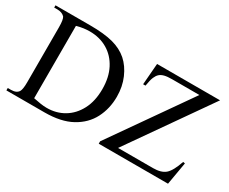

<svg xmlns="http://www.w3.org/2000/svg" viewBox="-104 -978 1540 1294"><g transform="rotate(30 666.5 -331.0)"><path d="M684.1 -335Q684.1 -242.2 644.8 -166Q605.5 -89.8 523.7 -44.9Q441.9 0 314 0H17.6V-18.6H42.5Q85.9 -18.6 101.1 -44.9Q106 -53.2 108.9 -71.3Q111.8 -89.4 111.8 -117.7V-545.4Q111.8 -606.4 99.1 -623.5Q78.1 -644.5 42.5 -644.5H17.6V-662.1H286.6Q397 -662.1 465.8 -643.8Q534.7 -625.5 582 -584Q627.9 -543 656 -478Q684.1 -413.1 684.1 -335ZM573.7 -330.1Q573.7 -421.9 539.3 -488Q504.9 -554.2 444.6 -589.8Q384.3 -625.5 306.2 -625.5Q284.2 -625.5 259.5 -622.3Q234.9 -619.1 206.1 -610.8V-47.9Q236.8 -41.5 262.7 -37.6Q288.6 -33.7 309.6 -33.7Q384.8 -33.2 444.3 -68.6Q503.9 -104 538.8 -170.7Q573.7 -237.3 573.7 -330.1ZM1305.7 -175.3 1275.4 0H736.3V-18.6L1159.7 -623.5H948.7Q910.6 -623.5 888.7 -617.9Q866.7 -612.3 852.5 -599.6Q839.8 -587.9 830.6 -566.4Q821.3 -544.9 813.5 -496.6H794.9L808.1 -662.1H1298.3L863.3 -40.5H1134.8Q1197.8 -40.5 1229.5 -67.4Q1262.7 -95.7 1290.5 -178.2Z"/></g></svg>

Font: BabelStone Roman
Style: Regular
Weight: 400
Designer: Walt Agee, Victor Gaultney, Peter Martin, Debbi Hosken, Becca Hirsbrunner (SIL); Andrew West (BabelStone)
Foundry: BabelStone
Version: Version 16.000